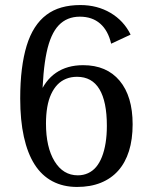

<svg xmlns="http://www.w3.org/2000/svg" viewBox="-20 -730 594 760"><path d="M285 10Q230 10 187.5 -12.5Q145 -35 117 -79Q89 -123 74.5 -188.5Q60 -254 60 -340Q60 -404 66.5 -456Q73 -508 85.5 -549Q98 -590 117.5 -620.5Q137 -651 163.5 -671Q190 -691 223.5 -700.5Q257 -710 298 -710Q365 -710 417.5 -679Q470 -648 497 -593L420 -557Q408 -609 376.5 -636.5Q345 -664 296 -664Q245 -664 212.5 -630Q180 -596 164.5 -522.5Q149 -449 147 -330L135 -353Q158 -412 202 -442Q246 -472 309 -472Q402 -472 453.5 -410.5Q505 -349 505 -238Q505 -178 490.5 -132Q476 -86 448 -54.5Q420 -23 379 -6.5Q338 10 285 10ZM288 -36Q310 -36 328.5 -44.5Q347 -53 360.5 -69Q374 -85 383.5 -109Q393 -133 398 -164Q403 -195 403 -232Q403 -328 373.5 -377Q344 -426 285 -426Q261 -426 241.5 -418Q222 -410 207.5 -395Q193 -380 182.5 -357.5Q172 -335 167 -305.5Q162 -276 162 -241Q162 -147 196 -91.5Q230 -36 288 -36Z"/></svg>

Font: Sutasoma
Style: Regular
Weight: 400
Designer: Izhar Fathurrohim, Akbar Rohmanto, Arusyal Khofiqoini
Foundry: Kiwari Kolektiv
Version: Version 1.102